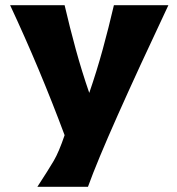

<svg xmlns="http://www.w3.org/2000/svg" viewBox="-20 -723 683 740"><path d="M324 -365Q353 -449 376 -533Q399 -617 419 -703H629Q513 -457 433.5 -278.5Q354 -100 319 -3H124Q167 -69 187 -103Q207 -137 229 -202Q134 -457 19 -703H229Q249 -617 272 -533Q295 -449 324 -365Z"/></svg>

Font: CAT Rhythmus
Style: Regular
Weight: 400
Designer: Peter Wiegel nach alter Vorlage
Foundry: Peter Wiegel
Version: 1.000